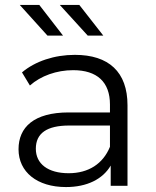

<svg xmlns="http://www.w3.org/2000/svg" viewBox="-20 -752 630 777"><path d="M247 5C332 5 396 -27 428 -82V0H496V-326C496 -461 420 -530 283 -530C200 -530 122 -504 69 -459L101 -406C145 -445 209 -468 276 -468C373 -468 425 -420 425 -329V-297H258C117 -297 55 -237 55 -148C55 -56 130 5 247 5ZM260 -244H425V-158C397 -89 338 -51 258 -51C174 -51 125 -89 125 -150C125 -213 170 -244 260 -244ZM222 -732 335 -608H398L301 -732ZM172 -608H235L139 -732H60Z"/></svg>

Font: Malon Grotesk
Style: Regular
Weight: 400
Designer: Julieta Ulanovsky
Foundry: Julieta Ulanovsky
Version: Version 7.200